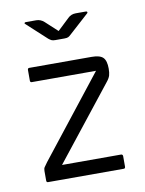

<svg xmlns="http://www.w3.org/2000/svg" viewBox="-64 -549 452 597"><g transform="rotate(-10 161.5 -251.0)"><path d="M154 -457 191 -492Q201 -502 216 -502H248Q251 -502 252 -500Q253 -498 251 -496L188 -439Q184 -435 180 -433Q176 -431 168 -431H139Q131 -431 127 -433Q123 -435 118 -439L56 -496Q53 -498 54 -500Q55 -502 58 -502H91Q105 -502 116 -492ZM92 -45H279Q284 -44 284 -39V-6Q284 0 279 0H40Q35 0 35 -6V-36Q35 -44 38 -48Q41 -52 48 -62L247 -315H44Q39 -315 39 -321V-354Q39 -360 44 -360H241Q267 -360 277 -350Q287 -340 287 -315Q287 -302 284.5 -293.5Q282 -285 273 -274Z"/></g></svg>

Font: Zain Light
Style: Regular
Weight: 300
Designer: Zain,Boutros
Foundry: Mobile Telecommunications Company (Zain), 2024
Version: Version 1.51; ttfautohint (v1.8.4)